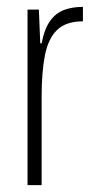

<svg xmlns="http://www.w3.org/2000/svg" viewBox="-20 -538 277 558"><path d="M60 0V-510H93L97 -412H101Q109 -454 125.5 -477Q142 -500 166 -509Q190 -518 221 -518V-476Q172 -476 146 -451Q120 -426 110.5 -377Q101 -328 101 -258V0Z"/></svg>

Font: Saira ExtraCondensed ExtraLight
Style: Regular
Weight: 250
Width: 2
Designer: Hector Gatti with collaboration of the Omnibus-Type team
Foundry: Omnibus-Type
Version: Version 1.101